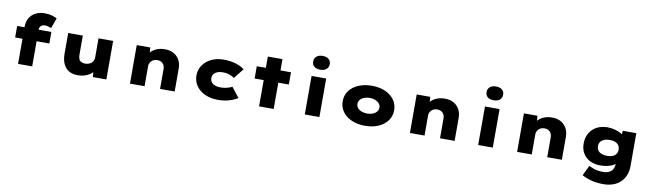

<svg xmlns="http://www.w3.org/2000/svg" viewBox="-48 -1613 8932 2626"><g transform="rotate(10 4418.0 -300.5)"><path d="M187 0V-516Q187 -586 216.5 -637Q246 -688 300.5 -716.5Q355 -745 428 -745Q485 -745 527 -732.5Q569 -720 599 -704L547 -561Q531 -567 507.5 -574.5Q484 -582 458 -582Q434 -582 417.5 -573Q401 -564 392 -548Q383 -532 383 -510V0H285Q251 0 226.5 0Q202 0 187 0ZM85 -349V-509H560V-349Z M1014 11Q944 11 893.5 -18.5Q843 -48 816 -106.5Q789 -165 789 -248V-535H992V-272Q992 -235 1002 -211Q1012 -187 1034 -175Q1056 -163 1091 -163Q1115 -163 1136.5 -170.5Q1158 -178 1174.5 -191Q1191 -204 1200.5 -224Q1210 -244 1210 -267V-535H1413V0H1227L1215 -108L1253 -120Q1241 -87 1208.5 -56.5Q1176 -26 1126.5 -7.5Q1077 11 1014 11Z M1741 0V-535H1929L1939 -398L1889 -384Q1901 -429 1933 -465.5Q1965 -502 2016.5 -524Q2068 -546 2132 -546Q2205 -546 2256 -516.5Q2307 -487 2334.5 -436Q2362 -385 2362 -320V0H2159V-278Q2159 -309 2146 -332.5Q2133 -356 2110 -369Q2087 -382 2055 -382Q2026 -382 2005.5 -372.5Q1985 -363 1971 -347.5Q1957 -332 1950.5 -314.5Q1944 -297 1944 -280V0H1843Q1795 0 1769.5 0Q1744 0 1741 0Z M2962 10Q2861 10 2782.5 -26Q2704 -62 2660.5 -125Q2617 -188 2617 -268Q2617 -349 2660 -411.5Q2703 -474 2778.5 -510Q2854 -546 2948 -546Q3036 -546 3109.5 -525Q3183 -504 3238 -463L3127 -323Q3108 -337 3083 -348.5Q3058 -360 3029.5 -366.5Q3001 -373 2969 -373Q2922 -373 2890 -360Q2858 -347 2841 -324Q2824 -301 2824 -269Q2824 -238 2840.5 -214Q2857 -190 2889.5 -177Q2922 -164 2967 -164Q3008 -164 3038 -170Q3068 -176 3090 -184Q3112 -192 3129 -201L3237 -63Q3183 -30 3114.5 -10Q3046 10 2962 10Z M3534 0V-692H3737V0ZM3408 -365V-535H3883V-365Z M4169 0V-535H4372V0ZM4271 -639Q4217 -639 4186.5 -664Q4156 -689 4156 -735Q4156 -777 4187 -804Q4218 -831 4271 -831Q4325 -831 4355.5 -806Q4386 -781 4386 -735Q4386 -693 4355.5 -666Q4325 -639 4271 -639Z M5006 10Q4901 10 4819.5 -25.5Q4738 -61 4693 -124Q4648 -187 4648 -268Q4648 -350 4693 -412.5Q4738 -475 4819.5 -510.5Q4901 -546 5006 -546Q5112 -546 5192 -510.5Q5272 -475 5317.5 -412.5Q5363 -350 5363 -268Q5363 -187 5317.5 -124Q5272 -61 5192 -25.5Q5112 10 5006 10ZM5007 -160Q5049 -160 5083 -173.5Q5117 -187 5138 -211.5Q5159 -236 5158 -268Q5159 -301 5138 -325.5Q5117 -350 5083 -363.5Q5049 -377 5007 -377Q4964 -377 4928.5 -363.5Q4893 -350 4873 -325.5Q4853 -301 4853 -268Q4853 -236 4873 -211.5Q4893 -187 4928.5 -173.5Q4964 -160 5007 -160Z M5629 0V-535H5817L5827 -398L5777 -384Q5789 -429 5821 -465.5Q5853 -502 5904.5 -524Q5956 -546 6020 -546Q6093 -546 6144 -516.5Q6195 -487 6222.5 -436Q6250 -385 6250 -320V0H6047V-278Q6047 -309 6034 -332.5Q6021 -356 5998 -369Q5975 -382 5943 -382Q5914 -382 5893.5 -372.5Q5873 -363 5859 -347.5Q5845 -332 5838.5 -314.5Q5832 -297 5832 -280V0H5731Q5683 0 5657.5 0Q5632 0 5629 0Z M6577 0V-535H6780V0ZM6679 -639Q6625 -639 6594.5 -664Q6564 -689 6564 -735Q6564 -777 6595 -804Q6626 -831 6679 -831Q6733 -831 6763.5 -806Q6794 -781 6794 -735Q6794 -693 6763.5 -666Q6733 -639 6679 -639Z M7118 0V-535H7306L7316 -398L7266 -384Q7278 -429 7310 -465.5Q7342 -502 7393.5 -524Q7445 -546 7509 -546Q7582 -546 7633 -516.5Q7684 -487 7711.5 -436Q7739 -385 7739 -320V0H7536V-278Q7536 -309 7523 -332.5Q7510 -356 7487 -369Q7464 -382 7432 -382Q7403 -382 7382.5 -372.5Q7362 -363 7348 -347.5Q7334 -332 7327.5 -314.5Q7321 -297 7321 -280V0H7220Q7172 0 7146.5 0Q7121 0 7118 0Z M8356 230Q8259 230 8182 209Q8105 188 8056 158L8124 18Q8147 28 8175.5 39.5Q8204 51 8239.5 58.5Q8275 66 8320 66Q8369 66 8404 49.5Q8439 33 8457 0Q8475 -33 8475 -84V-135L8520 -131Q8511 -98 8475.5 -71.5Q8440 -45 8386 -30Q8332 -15 8268 -15Q8187 -15 8124.5 -46.5Q8062 -78 8028 -136Q7994 -194 7994 -272Q7994 -354 8030 -415.5Q8066 -477 8130 -511.5Q8194 -546 8278 -546Q8303 -546 8334 -541.5Q8365 -537 8397 -527.5Q8429 -518 8456.5 -504Q8484 -490 8501.5 -470Q8519 -450 8521 -426L8480 -417L8491 -535H8679V-81Q8679 -3 8653.5 55.5Q8628 114 8584 153Q8540 192 8481.5 211Q8423 230 8356 230ZM8341 -160Q8385 -160 8415.5 -173Q8446 -186 8463 -211Q8480 -236 8480 -270Q8480 -305 8463.5 -329.5Q8447 -354 8416.5 -367.5Q8386 -381 8341 -381Q8295 -381 8261.5 -367.5Q8228 -354 8210.5 -329.5Q8193 -305 8193 -270Q8193 -236 8210.5 -211Q8228 -186 8261.5 -173Q8295 -160 8341 -160Z"/></g></svg>

Font: Lexend Peta Black
Style: Regular
Weight: 900
Version: Version 1.007